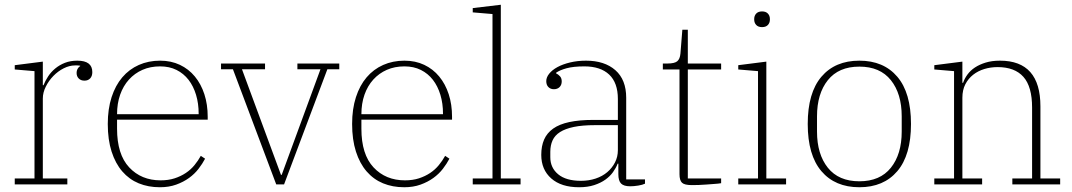

<svg xmlns="http://www.w3.org/2000/svg" viewBox="-20 -775 4507 807"><path d="M42 -25H125V-476L42 -483V-501L160 -516V-417H163Q170 -435 182 -453.5Q194 -472 212 -487Q230 -502 253 -511Q276 -520 305 -520Q368 -520 368 -472Q368 -455 359 -445.5Q350 -436 335 -436Q320 -436 311 -445Q302 -454 302 -468Q302 -479 307 -487Q312 -495 317 -497V-499Q309 -500 305.5 -500Q302 -500 295 -500Q272 -500 248 -488Q224 -476 204.5 -456Q185 -436 172.5 -411Q160 -386 160 -361V-25H263V0H42Z M652 12Q603 12 563 -4.5Q523 -21 494 -54.5Q465 -88 449 -138Q433 -188 433 -254Q433 -317 449 -366.5Q465 -416 494 -450Q523 -484 563.5 -502Q604 -520 653 -520Q699 -520 736 -502.5Q773 -485 799 -453.5Q825 -422 839 -379Q853 -336 853 -284V-272H472V-234Q472 -126 523 -71.5Q574 -17 655 -17Q688 -17 714 -25.5Q740 -34 761 -48Q782 -62 797.5 -81Q813 -100 824 -120L842 -108Q831 -87 814.5 -65.5Q798 -44 774.5 -27Q751 -10 720.5 1Q690 12 652 12ZM815 -295V-297Q815 -340 804 -376.5Q793 -413 772.5 -439.5Q752 -466 722 -481Q692 -496 653 -496Q612 -496 579 -481.5Q546 -467 522 -440.5Q498 -414 485 -377Q472 -340 472 -295Z M959 -484H909V-508H1094V-484H997L1161 -40H1164L1327 -484H1230V-508H1406V-484H1356L1174 0H1141Z M1679 12Q1630 12 1590 -4.5Q1550 -21 1521 -54.5Q1492 -88 1476 -138Q1460 -188 1460 -254Q1460 -317 1476 -366.5Q1492 -416 1521 -450Q1550 -484 1590.5 -502Q1631 -520 1680 -520Q1726 -520 1763 -502.5Q1800 -485 1826 -453.5Q1852 -422 1866 -379Q1880 -336 1880 -284V-272H1499V-234Q1499 -126 1550 -71.5Q1601 -17 1682 -17Q1715 -17 1741 -25.5Q1767 -34 1788 -48Q1809 -62 1824.5 -81Q1840 -100 1851 -120L1869 -108Q1858 -87 1841.5 -65.5Q1825 -44 1801.5 -27Q1778 -10 1747.5 1Q1717 12 1679 12ZM1842 -295V-297Q1842 -340 1831 -376.5Q1820 -413 1799.5 -439.5Q1779 -466 1749 -481Q1719 -496 1680 -496Q1639 -496 1606 -481.5Q1573 -467 1549 -440.5Q1525 -414 1512 -377Q1499 -340 1499 -295Z M1967 -25H2050V-716L1967 -723V-741L2085 -755V-25H2168V0H1967Z M2414 12Q2339 12 2297 -25Q2255 -62 2255 -124Q2255 -161 2267 -188.5Q2279 -216 2305 -234.5Q2331 -253 2373 -262Q2415 -271 2474 -271H2577V-359Q2577 -427 2540.5 -461.5Q2504 -496 2436 -496Q2390 -496 2361 -488Q2332 -480 2317 -469V-467Q2327 -462 2334 -454Q2341 -446 2341 -433Q2341 -418 2332 -409Q2323 -400 2308 -400Q2294 -400 2285 -409Q2276 -418 2276 -434Q2276 -450 2288.5 -465.5Q2301 -481 2323 -493Q2345 -505 2376 -512.5Q2407 -520 2443 -520Q2521 -520 2566.5 -480Q2612 -440 2612 -364V-21H2691V-3Q2681 2 2662.5 5Q2644 8 2629 8Q2602 8 2590.5 -3.5Q2579 -15 2579 -43V-87H2576Q2569 -69 2556.5 -51.5Q2544 -34 2524.5 -20Q2505 -6 2477.5 3Q2450 12 2414 12ZM2422 -15Q2455 -15 2483.5 -24.5Q2512 -34 2532.5 -51.5Q2553 -69 2565 -92.5Q2577 -116 2577 -144V-249H2481Q2428 -249 2392 -241.5Q2356 -234 2334 -220Q2312 -206 2302.5 -185Q2293 -164 2293 -137V-114Q2293 -70 2326 -42.5Q2359 -15 2422 -15Z M2888 3Q2857 3 2846.5 -7Q2836 -17 2836 -43V-483H2766V-508H2785Q2815 -508 2826.5 -517.5Q2838 -527 2840 -550L2848 -650H2871V-508H3011V-483H2871V-25H3011V-5Q3000 -3 2984 -2Q2968 -1 2951 0.5Q2934 2 2917 2.5Q2900 3 2888 3Z M3183 -661Q3167 -661 3158.5 -670Q3150 -679 3150 -693V-695Q3150 -709 3158.5 -718Q3167 -727 3183 -727Q3199 -727 3207.5 -718Q3216 -709 3216 -695V-693Q3216 -679 3207.5 -670Q3199 -661 3183 -661ZM3083 -25H3166V-476L3083 -483V-501L3201 -516V-25H3284V0H3083Z M3592 -13Q3679 -13 3724.5 -70Q3770 -127 3770 -222V-286Q3770 -381 3724.5 -438Q3679 -495 3592 -495Q3505 -495 3459.5 -438Q3414 -381 3414 -286V-222Q3414 -127 3459.5 -70Q3505 -13 3592 -13ZM3592 12Q3490 12 3432.5 -55.5Q3375 -123 3375 -254Q3375 -385 3432.5 -452.5Q3490 -520 3592 -520Q3694 -520 3751.5 -452.5Q3809 -385 3809 -254Q3809 -123 3751.5 -55.5Q3694 12 3592 12Z M3907 -25H3990V-476L3907 -483V-501L4025 -516V-427H4028Q4034 -445 4046.5 -462Q4059 -479 4078 -491.5Q4097 -504 4123 -512Q4149 -520 4183 -520Q4353 -520 4353 -328V-25H4436V0H4235V-25H4318V-323Q4318 -411 4281.5 -452Q4245 -493 4173 -493Q4144 -493 4117.5 -485Q4091 -477 4070.5 -461Q4050 -445 4037.5 -421Q4025 -397 4025 -364V-25H4108V0H3907Z"/></svg>

Font: IBM Plex Serif ExtraLight
Style: Regular
Weight: 200
Designer: Mike Abbink, Paul van der Laan, Pieter van Rosmalen
Foundry: Bold Monday
Version: Version 2.5